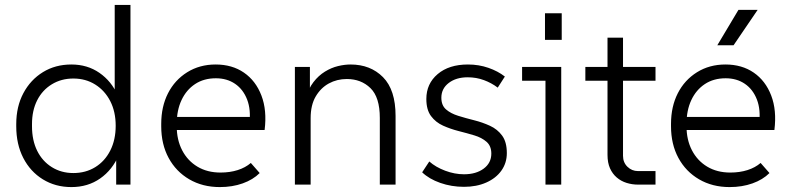

<svg xmlns="http://www.w3.org/2000/svg" viewBox="-20 -750 3210 780"><path d="M270 10Q205 10 154 -21.5Q103 -53 74.5 -108.5Q46 -164 46 -237V-246Q46 -317 75 -371.5Q104 -426 154.5 -457Q205 -488 270 -488Q335 -488 384 -454Q433 -420 458 -363L446 -348V-730H510V0H452V-134L463 -121Q437 -60 387 -25Q337 10 270 10ZM278 -47Q328 -47 367 -71Q406 -95 428 -138.5Q450 -182 450 -239Q450 -296 428 -339Q406 -382 367 -406.5Q328 -431 278 -431Q229 -431 190.5 -407.5Q152 -384 131 -342.5Q110 -301 110 -246V-237Q110 -180 131 -137.5Q152 -95 190.5 -71Q229 -47 278 -47Z M873 10Q803 10 749 -21.5Q695 -53 665 -108.5Q635 -164 635 -237V-247Q635 -317 662.5 -371Q690 -425 740.5 -456.5Q791 -488 856 -488Q923 -488 971 -455Q1019 -422 1042 -362Q1065 -302 1055 -222H681V-275H1021L993 -247Q1000 -304 984 -345.5Q968 -387 935 -409.5Q902 -432 857 -432Q808 -432 772.5 -408.5Q737 -385 717.5 -343.5Q698 -302 698 -247V-237Q698 -182 720 -139.5Q742 -97 782 -73Q822 -49 876 -49Q914 -49 945.5 -59Q977 -69 999 -88L1035 -47Q1008 -20 966 -5Q924 10 873 10Z M1178 0V-478H1239V-350H1222Q1233 -390 1253.5 -416.5Q1274 -443 1300 -459Q1326 -475 1353 -481.5Q1380 -488 1404 -488Q1485 -488 1536 -436.5Q1587 -385 1587 -279V0H1523V-271Q1523 -355 1485 -392Q1447 -429 1389 -429Q1349 -429 1316 -411Q1283 -393 1262.5 -358Q1242 -323 1242 -270V0Z M1865 9Q1814 9 1768.5 -7Q1723 -23 1695 -50L1724 -94Q1750 -71 1788.5 -56.5Q1827 -42 1865 -42Q1914 -42 1945 -65Q1976 -88 1976 -126Q1976 -157 1956.5 -174Q1937 -191 1907 -200Q1877 -209 1843.5 -217.5Q1810 -226 1780 -239.5Q1750 -253 1731 -278.5Q1712 -304 1712 -348Q1712 -410 1758 -449Q1804 -488 1881 -488Q1925 -488 1964 -474.5Q2003 -461 2031 -439L2002 -394Q1977 -413 1946 -424.5Q1915 -436 1880 -436Q1833 -436 1803 -413Q1773 -390 1773 -353Q1773 -322 1792 -305.5Q1811 -289 1841.5 -279.5Q1872 -270 1906 -261.5Q1940 -253 1970.5 -239Q2001 -225 2020 -199Q2039 -173 2039 -128Q2039 -88 2017 -57Q1995 -26 1955.5 -8.5Q1916 9 1865 9Z M2196 0V-450L2225 -422H2101V-478H2260V0ZM2194 -588V-696H2262V-588Z M2572 0Q2548 0 2525.5 -7Q2503 -14 2485.5 -29Q2468 -44 2458 -66.5Q2448 -89 2448 -121V-597H2511V-117Q2511 -90 2529 -72.5Q2547 -55 2572 -55H2643V0ZM2358 -422V-478H2643V-422Z M2944 10Q2874 10 2820 -21.5Q2766 -53 2736 -108.5Q2706 -164 2706 -237V-247Q2706 -317 2733.5 -371Q2761 -425 2811.5 -456.5Q2862 -488 2927 -488Q2994 -488 3042 -455Q3090 -422 3113 -362Q3136 -302 3126 -222H2752V-275H3092L3064 -247Q3071 -304 3055 -345.5Q3039 -387 3006 -409.5Q2973 -432 2928 -432Q2879 -432 2843.5 -408.5Q2808 -385 2788.5 -343.5Q2769 -302 2769 -247V-237Q2769 -182 2791 -139.5Q2813 -97 2853 -73Q2893 -49 2947 -49Q2985 -49 3016.5 -59Q3048 -69 3070 -88L3106 -47Q3079 -20 3037 -5Q2995 10 2944 10ZM2894 -566 2980 -710H3058L2960 -566Z"/></svg>

Font: SUSE Thin Light
Style: Regular
Weight: 300
Version: Version 1.000